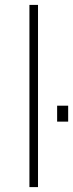

<svg xmlns="http://www.w3.org/2000/svg" viewBox="-20 -763 298 783"><path d="M100 0V-743H135V0ZM213 -267V-332H258V-267Z"/></svg>

Font: Saira Thin
Style: Regular
Weight: 100
Designer: Hector Gatti with collaboration of the Omnibus-Type team
Foundry: Omnibus-Type
Version: Version 1.101